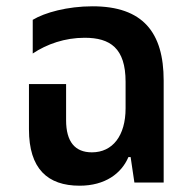

<svg xmlns="http://www.w3.org/2000/svg" viewBox="-20 -580 610 610"><path d="M233 10C314 10 366 -29 388 -81H395L407 0H500V-324C500 -477 434 -560 274 -560C194 -560 122 -540 84 -517V-410C129 -440 186 -460 249 -460C330 -460 379 -427 379 -320V-236C379 -149 338 -96 272 -96C218 -96 190 -130 190 -198V-313H72V-169C72 -44 131 10 233 10Z"/></svg>

Font: Noto Sans Thai SemiCondensed Semi
Style: Regular
Weight: 600
Width: 4
Designer: Monotype Design Team
Foundry: Monotype Imaging Inc.
Version: Version 1.901